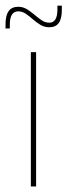

<svg xmlns="http://www.w3.org/2000/svg" viewBox="-28 -674 244 694"><path d="M83.5 0V-485.5H102.5V0ZM150 -575.5Q132.5 -575.5 118 -584.2Q103.5 -593 90.8 -604.2Q78 -615.5 65.2 -624.2Q52.5 -633 38 -633Q7.5 -633 7.5 -585.5V-571H-8V-587Q-8 -618 3.2 -633.8Q14.5 -649.5 38 -649.5Q55 -649.5 69.2 -640.8Q83.5 -632 96.5 -620.8Q109.5 -609.5 122.5 -600.8Q135.5 -592 150 -592Q179.5 -592 179.5 -639.5V-653.5H195.5V-637.5Q195.5 -606.5 184.5 -591Q173.5 -575.5 150 -575.5Z"/></svg>

Font: Anek Latin Thin
Style: Regular
Weight: 250
Designer: Yesha Goshar
Foundry: Ek Type
Version: Version 1.003